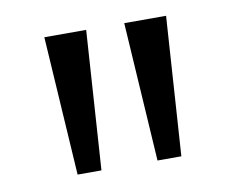

<svg xmlns="http://www.w3.org/2000/svg" viewBox="-49 -718 551 452"><g transform="rotate(-10 227.0 -492.0)"><path d="M82 -658H182L160 -326H103ZM273 -658H373L351 -326H294Z"/></g></svg>

Font: Ysabeau SC Semibold
Style: Regular
Weight: 600
Designer: Christian Thalmann (Catharsis Fonts)
Version: Version 0.003